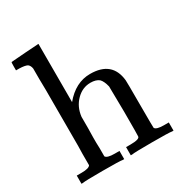

<svg xmlns="http://www.w3.org/2000/svg" viewBox="-164 -814 883 934"><g transform="rotate(-30 278.0 -347.0)"><path d="M106 -689 181 -694H184V-367Q246 -442 328 -442Q451 -442 463 -329Q464 -324 464 -190Q464 -61 465 -60Q473 -46 515 -46H526H542V0H534Q520 -3 422 -3Q324 -3 310 0H302V-46H318H326Q379 -46 379 -62Q380 -63 380 -200Q378 -341 378 -343Q370 -376 356 -390Q339 -404 308 -404Q263 -404 229 -370Q194 -335 188 -282V-264V-219Q187 -201 187 -168V-137Q187 -116 188 -107V-84V-66V-60Q196 -46 238 -46H249H265V0H257Q244 -3 145 -3Q46 -3 33 0H25V-46H41H52Q94 -46 102 -60V-68V-91V-124Q102 -151 103 -168V-218V-273V-329V-408V-482Q102 -504 102 -543V-586V-603Q99 -621 88 -629Q75 -636 43 -637H25V-660Q25 -683 27 -683Q32 -683 106 -689Z"/></g></svg>

Font: KaTeX_Main
Style: Regular
Weight: 400
Version: Version